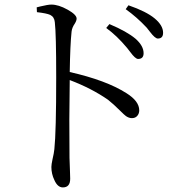

<svg xmlns="http://www.w3.org/2000/svg" viewBox="-20 -774 771 837"><path d="M254 43Q231 43 217 11Q204 -16 204 -46Q204 -57 209 -80Q215 -105 217 -124Q225 -198 225 -438Q225 -627 219 -677Q217 -700 199 -709Q184 -716 141 -721L140 -742Q146 -743 156 -746Q189 -754 204 -754Q235 -754 274.5 -732Q314 -710 314 -693Q314 -684 306 -671Q294 -654 292 -636Q286 -580 284 -460Q443 -424 531 -368Q587 -333 587 -293Q587 -279 578.5 -269Q570 -259 555 -259Q542 -259 529 -268Q522 -273 504 -291Q475 -320 451 -339Q379 -389 284 -425Q281 -250 283 -86Q284 -63 285 -29Q286 -3 286 5Q286 43 254 43ZM582 -517Q570 -517 548 -547Q539 -559 534 -565Q489 -619 443 -652L457 -669Q533 -637 571 -605Q606 -574 606 -542Q606 -517 582 -517ZM668 -606Q656 -606 634 -635Q624 -648 619 -654Q577 -699 528 -734L540 -751Q618 -724 654.5 -693.5Q691 -663 691 -631Q691 -606 668 -606Z"/></svg>

Font: Cactus Classical Serif
Style: Regular
Weight: 400
Designer: Henry Chan (via Glyphwiki)、田海東、宇文滿月
Foundry: Moonlit Owen
Version: Version 1.000